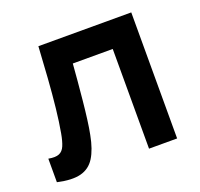

<svg xmlns="http://www.w3.org/2000/svg" viewBox="-101 -653 807 773"><g transform="rotate(-20 302.5 -266.0)"><path d="M20 0V-100.8Q49.7 -95.3 65.6 -102.1Q81.5 -108.8 89.5 -127.9Q97.6 -146.9 103.3 -178.7Q111.4 -223.1 117.7 -281Q124 -338.8 128.7 -404.9Q133.4 -470.9 137.3 -540H535.2V0H414.8V-427.2H243.7Q241.2 -394.4 237.7 -354.3Q234.2 -314.2 230.1 -273Q226.1 -231.9 221.3 -195.3Q216.6 -158.8 211.3 -132.7Q200.2 -73.9 178.8 -39.9Q157.5 -5.8 119.5 4Q81.5 13.8 20 0Z"/></g></svg>

Font: Manrope ExtraLight
Style: Regular
Weight: 200
Designer: Mikhail Sharanda
Foundry: Mikhail Sharanda
Version: Version 4.505